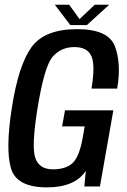

<svg xmlns="http://www.w3.org/2000/svg" viewBox="-20 -806 550 830"><path d="M183 4Q52.5 4 27.8 -77.2Q3 -158.5 31 -338.5Q59.5 -523.5 116 -601.8Q172.5 -680 313.5 -680Q449 -680 477 -605.2Q505 -530.5 486.5 -423H375.5Q392.5 -524.5 375 -563.5Q357.5 -602.5 301.5 -602.5Q243.5 -602.5 207.2 -560.2Q171 -518 141.5 -333.5Q115.5 -170 133 -122Q150.5 -74 208.5 -74Q262 -74 291.5 -99Q321 -124 336.5 -204.5L346 -259.5H248.5L261 -329H470L412 0H344.5L351 -67.5Q303.5 4 183 4ZM284 -697.5 217 -785.5H279L324 -723.5L389.5 -785.5H452L355.5 -697.5Z"/></svg>

Font: Anybody Medium
Style: Italic
Weight: 500
Italic angle: -10°
Designer: Tyler Finck
Foundry: Etcetera Type Company
Version: Version 1.010; ttfautohint (v1.8.3) -l 8 -r 50 -G 200 -x 14 